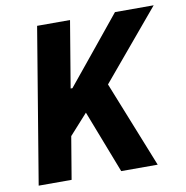

<svg xmlns="http://www.w3.org/2000/svg" viewBox="-79 -774 824 850"><g transform="rotate(-10 333.5 -349.0)"><path d="M289 -282 207 -191 175 0H27L143 -698H291L241 -399H249L361 -536L493 -698H667L407 -388L562 0H398Z"/></g></svg>

Font: iA Writer Mono V
Style: Regular
Weight: 400
Italic angle: -9.5°
Designer: Mike Abbink, Paul van der Laan, Pieter van Rosmalen
Foundry: Bold Monday
Version: Version 2.000